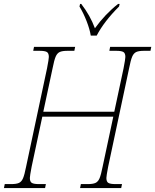

<svg xmlns="http://www.w3.org/2000/svg" viewBox="-38 -951 785 971"><path d="M-14 -20H19Q45 -20 58 -26Q71 -32 78.5 -49.5Q86 -67 94 -108L200 -606Q209 -653 209 -663Q209 -682 199 -688Q189 -694 163 -694H130L134 -714H342L338 -694H303Q277 -694 264 -688Q251 -682 243.5 -664.5Q236 -647 228 -606L181 -386H540L587 -606Q596 -653 596 -663Q596 -682 586 -688Q576 -694 550 -694H515L519 -714H727L723 -694H690Q664 -694 651 -688Q638 -682 630.5 -664.5Q623 -647 615 -606L509 -108Q500 -61 500 -51Q500 -32 510 -26Q520 -20 546 -20H579L575 0H367L371 -20H406Q432 -20 445 -26Q458 -32 465.5 -49.5Q473 -67 481 -108L535 -361H176L122 -108Q113 -61 113 -51Q113 -32 123 -26Q133 -20 159 -20H194L190 0H-18ZM364 -918 367 -931H373Q418 -873 442 -808Q493 -879 559 -931H567L564 -918Q488 -842 451 -771H421Q416 -803 400 -844Q384 -885 364 -918Z"/></svg>

Font: Noto Serif NarrowThin
Style: Italic
Weight: 250
Width: 4
Italic angle: -12°
Designer: Monotype Design Team
Foundry: Monotype Imaging Inc.
Version: Version 1.001